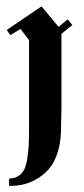

<svg xmlns="http://www.w3.org/2000/svg" viewBox="-20 -448 270 617"><path d="M177.5 -100 175.8 -21.7Q174.2 16.7 163.3 47.5Q152.5 78.3 135.8 96.7Q119.2 115 97.5 127.5Q75.8 140 55.4 144.6Q35 149.2 15 149.2Q11.7 149.2 9.2 149.2V125.8Q25.8 125.8 37.9 118.3Q50 110.8 56.7 98.8Q63.3 86.7 67.1 65Q70.8 43.3 72.1 21.2Q73.3 -0.8 73.3 -34.2V-319.2L45.8 -355L13.3 -335L1.7 -351.7L113.3 -427.5L168.3 -361.7L197.5 -385.8L212.5 -367.5L177.5 -339.2Z"/></svg>

Font: Chomsky
Style: Regular
Weight: 400
Version: Version 2.3